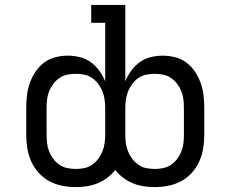

<svg xmlns="http://www.w3.org/2000/svg" viewBox="-20 -755 940 783"><path d="M289 8Q261 8 233.5 2.5Q206 -3 181.5 -16Q157 -29 138 -50Q119 -71 107.5 -96.5Q96 -122 91.5 -149.5Q87 -177 87 -205V-315Q87 -341 90 -366.5Q93 -392 101.5 -416Q110 -440 124.5 -462Q139 -484 159.5 -499.5Q180 -515 205.5 -521.5Q231 -528 256 -528Q281 -528 305.5 -522Q330 -516 350 -501.5Q370 -487 385 -466.5Q400 -446 409 -423V-662H352V-735H491V-423Q500 -446 515 -466.5Q530 -487 550 -501.5Q570 -516 594.5 -522Q619 -528 644 -528Q669 -528 694.5 -521.5Q720 -515 740.5 -499.5Q761 -484 775.5 -462Q790 -440 798.5 -416Q807 -392 810 -366.5Q813 -341 813 -315V-205Q813 -177 808.5 -149.5Q804 -122 792.5 -96.5Q781 -71 762 -50Q743 -29 718.5 -16Q694 -3 666.5 2.5Q639 8 611 8Q588 8 565.5 4.5Q543 1 522 -7.5Q501 -16 482.5 -30Q464 -44 450 -62Q436 -44 417.5 -30Q399 -16 378 -7.5Q357 1 334.5 4.5Q312 8 289 8ZM611 -66Q628 -66 645.5 -69.5Q663 -73 677.5 -83Q692 -93 702.5 -107Q713 -121 719.5 -137Q726 -153 728 -170.5Q730 -188 730 -205V-315Q730 -332 728 -349.5Q726 -367 719.5 -383Q713 -399 702.5 -413Q692 -427 677.5 -437Q663 -447 645.5 -450.5Q628 -454 611 -454Q593 -454 576 -450.5Q559 -447 544.5 -437Q530 -427 519.5 -413Q509 -399 502.5 -383Q496 -367 493.5 -349.5Q491 -332 491 -315V-205Q491 -188 493.5 -170.5Q496 -153 502.5 -137Q509 -121 519.5 -107Q530 -93 544.5 -83Q559 -73 576 -69.5Q593 -66 611 -66ZM289 -66Q307 -66 324 -69.5Q341 -73 355.5 -83Q370 -93 380.5 -107Q391 -121 397.5 -137Q404 -153 406.5 -170.5Q409 -188 409 -205V-315Q409 -332 406.5 -349.5Q404 -367 397.5 -383Q391 -399 380.5 -413Q370 -427 355.5 -437Q341 -447 324 -450.5Q307 -454 289 -454Q272 -454 254.5 -450.5Q237 -447 222.5 -437Q208 -427 197.5 -413Q187 -399 180.5 -383Q174 -367 172 -349.5Q170 -332 170 -315V-205Q170 -188 172 -170.5Q174 -153 180.5 -137Q187 -121 197.5 -107Q208 -93 222.5 -83Q237 -73 254.5 -69.5Q272 -66 289 -66Z"/></svg>

Font: Iosevka Etoile
Style: Regular
Weight: 400
Designer: Belleve Invis
Foundry: Belleve Invis
Version: Version 33.2.4